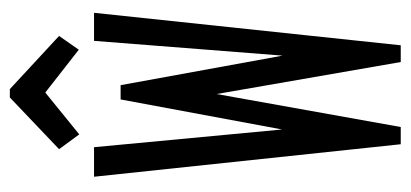

<svg xmlns="http://www.w3.org/2000/svg" viewBox="-242 -592 834 390"><g transform="rotate(-90 175.0 -397.0)"><path d="M77 0 11 -623H71L107 -241L168 -569H197L257 -240L287 -623H344L278 0H244L179 -374L112 0ZM97 -653 67 -694 172 -794H189L297 -694L269 -654L182 -722Z"/></g></svg>

Font: Inconsolata ExtraCondensed Medium
Style: Regular
Weight: 500
Width: 2
Monospace: yes
Designer: Raph Levien, Cyreal, Brenton Simpson
Foundry: Raph Levien, Cyreal, Google
Version: Version 3.001; ttfautohint (v1.8.2.53-6de2)